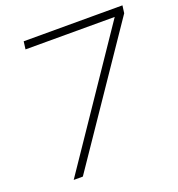

<svg xmlns="http://www.w3.org/2000/svg" viewBox="-127 -802 843 908"><g transform="rotate(-20 294.5 -348.5)"><path d="M90 0 542 -667 551 -658H87L92 -697H589L584 -659L136 0Z"/></g></svg>

Font: Hanken Grotesk ExtraLight
Style: Italic
Weight: 250
Italic angle: -8°
Designer: Alfredo Marco Pradil
Foundry: Hanken Design Co.
Version: Version 3.013